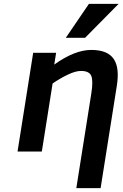

<svg xmlns="http://www.w3.org/2000/svg" viewBox="-20 -786 639 996"><path d="M453.5 -527C396.1 -527 332.1 -501.7 261.4 -451L271.1 -512H152.1L71 0H197L252.9 -353C279.1 -371 305.5 -386.3 332.2 -399C358.9 -411.7 381.5 -418 400.2 -418C428.9 -418 446.7 -409.3 453.6 -392C460.5 -374.7 460.6 -344.7 453.8 -302L375.9 190H501.9L585.9 -340C605.1 -461.4 570 -527 453.5 -527ZM421.4 -590 595.3 -766H441.3L321.4 -590Z"/></svg>

Font: Fog Sans
Style: It
Weight: 700
Foundry: Intel Corporation
Version: Version 1.00